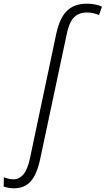

<svg xmlns="http://www.w3.org/2000/svg" viewBox="-148 -785 575 1045"><path d="M-73 240Q-88 240 -103 237Q-118 234 -128 230L-127 180Q-117 184 -103.5 187.5Q-90 191 -76 191Q-43 191 -20.5 164Q2 137 15 77L159 -605Q172 -663 194 -698Q216 -733 248.5 -749Q281 -765 324 -765Q351 -765 373 -760Q395 -755 407 -749L391 -703Q378 -709 360.5 -713Q343 -717 326 -717Q294 -717 272 -704Q250 -691 237 -665.5Q224 -640 216 -603L70 84Q59 135 41 170Q23 205 -5 222.5Q-33 240 -73 240Z"/></svg>

Font: Noto Sans Display Light
Style: Italic
Weight: 300
Italic angle: -12°
Designer: Monotype Design Team
Foundry: Monotype Imaging Inc.
Version: Version 2.003